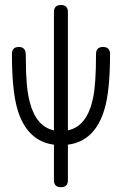

<svg xmlns="http://www.w3.org/2000/svg" viewBox="-20 -591 496 782"><path d="M428.2 -371.1Q428.2 -221.2 405.5 -146Q367.2 -16.1 256.6 -1.7V143.1Q256.6 171.4 228.3 171.4Q199.7 171.4 199.7 143.1V-1.7Q89.4 -16.1 51 -146Q28.6 -221.2 28.6 -371.1Q28.6 -399.7 57.1 -399.7Q78.9 -399.7 83.7 -379.9Q85.4 -373.3 85.4 -343Q85.4 -235.6 100.8 -176.8Q126.7 -75.4 199.7 -60.1V-542.2Q199.7 -570.6 228.3 -570.6Q256.6 -570.6 256.6 -542.2V-60.1Q334.7 -76.4 358.6 -189.9Q371.1 -245.8 371.1 -371.1Q371.1 -399.7 399.7 -399.7Q428.2 -399.7 428.2 -371.1Z"/></svg>

Font: EnergyBar
Style: Regular
Weight: 400
Italic angle: -10°
Version: 1.0 2000-03-28